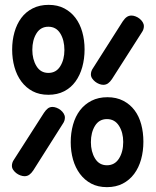

<svg xmlns="http://www.w3.org/2000/svg" viewBox="-20 -760 640 790"><path d="M420 10Q383 10 355.5 -4.5Q328 -19 309 -44.5Q290 -70 280.5 -103.5Q271 -137 271 -175Q271 -213 280.5 -247Q290 -281 309 -306Q328 -331 356.5 -345.5Q385 -360 422 -360Q459 -360 487 -345.5Q515 -331 533.5 -306.5Q552 -282 561 -248.5Q570 -215 570 -177Q570 -138 560.5 -104Q551 -70 532 -44.5Q513 -19 485 -4.5Q457 10 420 10ZM420 -80Q452 -80 469.5 -107.5Q487 -135 487 -176Q487 -215 469.5 -242.5Q452 -270 420 -270Q388 -270 371 -242.5Q354 -215 354 -175Q354 -136 371 -108Q388 -80 420 -80ZM179 -370Q142 -370 114.5 -384.5Q87 -399 68 -424.5Q49 -450 39.5 -484Q30 -518 30 -556Q30 -594 39.5 -627.5Q49 -661 67.5 -686Q86 -711 114.5 -725.5Q143 -740 180 -740Q217 -740 244.5 -725.5Q272 -711 290.5 -686.5Q309 -662 318.5 -628.5Q328 -595 328 -557Q328 -518 318.5 -484Q309 -450 290.5 -424.5Q272 -399 244 -384.5Q216 -370 179 -370ZM179 -460Q211 -460 228 -487.5Q245 -515 245 -554Q245 -595 228 -622.5Q211 -650 179 -650Q147 -650 130 -622.5Q113 -595 113 -555Q113 -516 130 -488Q147 -460 179 -460ZM161 -296Q169 -308 177 -314Q185 -320 196 -320Q204 -320 213 -316.5Q222 -313 229.5 -307Q237 -301 242 -293Q247 -285 247 -276Q247 -270 245 -263.5Q243 -257 238 -250L117 -59Q109 -47 100.5 -41Q92 -35 81 -35Q73 -35 63.5 -38.5Q54 -42 46.5 -48Q39 -54 34 -61.5Q29 -69 29 -78Q29 -84 31 -90.5Q33 -97 38 -104ZM485 -672Q493 -684 501.5 -690Q510 -696 521 -696Q529 -696 538 -692.5Q547 -689 554.5 -683Q562 -677 567 -669Q572 -661 572 -652Q572 -646 570 -639.5Q568 -633 563 -626L441 -435Q433 -423 424.5 -417Q416 -411 405 -411Q397 -411 388 -414.5Q379 -418 371.5 -424Q364 -430 359 -437.5Q354 -445 354 -454Q354 -460 356 -466.5Q358 -473 363 -480Z"/></svg>

Font: Maple Mono NF
Style: Regular
Weight: 400
Monospace: yes
Designer: subframe7536
Version: Version 7.000